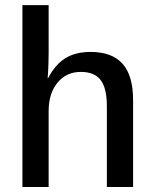

<svg xmlns="http://www.w3.org/2000/svg" viewBox="-20 -745 614 765"><path d="M171.4 -433.1Q199.7 -487.8 240.2 -512.9Q280.8 -538.1 340.8 -538.1Q426.3 -538.1 468.3 -491Q510.3 -443.8 510.3 -346.2V0H405.8V-321.8Q405.8 -393.1 381.3 -425.8Q356.9 -458.5 301.8 -458.5Q244.1 -458.5 209 -415.5Q173.8 -372.6 173.8 -301.8V0H69.3V-724.6H173.8V-533.2Q173.8 -514.2 173.1 -493.9Q172.4 -473.6 171.6 -457.3Q170.9 -440.9 169.9 -433.1Z"/></svg>

Font: Arimo Medium
Style: Regular
Weight: 500
Designer: Steve Matteson
Foundry: Monotype Imaging Inc.
Version: Version 1.33